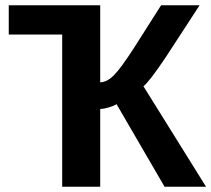

<svg xmlns="http://www.w3.org/2000/svg" viewBox="-20 -708 801 728"><path d="M13.2 -577.1V-688H359.9V-396Q385.3 -396 412.1 -422.9Q438.5 -449.2 490.2 -529.8L590.8 -688H736.8L607.9 -490.2Q544.9 -396.5 523.9 -380.9L761.2 0H604L421.9 -313Q412.1 -306.6 392.8 -300.8Q373.5 -294.9 359.9 -294.9V0H215.8V-577.1Z"/></svg>

Font: Libra Sans Modern
Style: Bold
Weight: 700
Foundry: Stefan Peev, Context Ltd
Version: Version 1.000